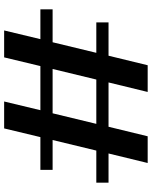

<svg xmlns="http://www.w3.org/2000/svg" viewBox="77 -801 733 927"><g transform="rotate(-90 443.5 -337.5)"><path d="M703 -450 652 -239H799V-180H638L592 9H463L509 -180H295L249 9H120L166 -180H25V-239H180L231 -450H87V-509H245L287 -684H417L375 -509H588L630 -684H760L718 -509H862V-450ZM574 -450H360L309 -239H523Z"/></g></svg>

Font: Trirong Black
Style: Regular
Weight: 900
Designer: Katatrad Team
Foundry: CadsonDemak
Version: Version 1.001